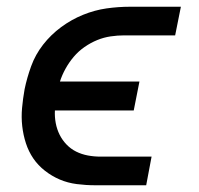

<svg xmlns="http://www.w3.org/2000/svg" viewBox="-20 -550 590 570"><path d="M414 0H263Q235 0 208 -3.5Q181 -7 157.5 -17Q134 -27 113.5 -43Q93 -59 79 -79.5Q65 -100 57 -124.5Q49 -149 46 -175.5Q43 -202 45.5 -229.5Q48 -257 53 -285Q60 -319 72.5 -353.5Q85 -388 108 -417.5Q131 -447 161.5 -469.5Q192 -492 226.5 -506Q261 -520 296 -525Q331 -530 366 -530H517L500 -445H349Q329 -445 308.5 -442Q288 -439 268.5 -431Q249 -423 231 -410.5Q213 -398 199 -381.5Q185 -365 174.5 -346Q164 -327 158 -308H394L377 -222H143Q142 -203 145.5 -184.5Q149 -166 157 -150Q165 -134 177.5 -121Q190 -108 206 -100Q222 -92 240.5 -88.5Q259 -85 279 -85H430Z"/></svg>

Font: Lode Dark Term
Style: Bold Italic
Weight: 700
Italic angle: -11°
Monospace: yes
Designer: Belleve Invis
Foundry: Belleve Invis
Version: Version 29.2.0